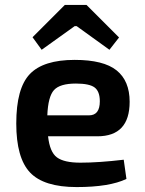

<svg xmlns="http://www.w3.org/2000/svg" viewBox="-20 -747 588 779"><path d="M283 -641 149 -545 112 -596 243 -727H331L463 -595L424 -545L291 -641ZM306 -87Q381 -87 482 -99L493 -21Q424 12 291 12Q158 12 102 -47Q46 -106 46 -246Q46 -389 101 -446.5Q156 -504 283 -504Q400 -504 453 -461.5Q506 -419 506 -334Q506 -194 375 -194H175Q182 -130 211 -108.5Q240 -87 306 -87ZM288 -408Q223 -408 199 -381.5Q175 -355 172 -279H341Q385 -279 385 -336Q385 -376 364 -392Q343 -408 288 -408Z"/></svg>

Font: Exo 2 Semi Bold
Style: Regular
Weight: 600
Designer: Natanael Gama
Version: Version 1.001;PS 001.001;hotconv 1.0.88;makeotf.lib2.5.64775